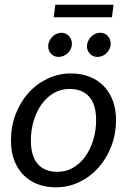

<svg xmlns="http://www.w3.org/2000/svg" viewBox="-20 -802 553 829"><path d="M228 -60.1Q266.1 -60.1 296.9 -78.6Q327.6 -97.2 349.4 -127.9Q371.1 -158.7 383.1 -199.2Q395 -239.7 395 -283.7Q395 -350.6 365.2 -384.3Q335.4 -418 280.3 -418Q242.2 -418 211.4 -399.7Q180.7 -381.3 158.9 -350.6Q137.2 -319.8 125.2 -279.5Q113.3 -239.3 113.3 -195.3Q113.3 -128.4 142.8 -94.2Q172.4 -60.1 228 -60.1ZM220.7 6.8Q178.2 6.8 142.6 -6.8Q106.9 -20.5 81.3 -46.4Q55.7 -72.3 41.5 -109.6Q27.3 -147 27.3 -194.8Q27.3 -254.9 47.1 -307.6Q66.9 -360.4 101.8 -399.7Q136.7 -439 184.3 -461.9Q231.9 -484.9 287.1 -484.9Q329.6 -484.9 365.2 -471.2Q400.9 -457.5 426.5 -431.9Q452.1 -406.2 466.6 -368.7Q481 -331.1 481 -283.7Q481 -224.1 460.9 -171.4Q440.9 -118.7 406 -79.1Q371.1 -39.6 323.5 -16.4Q275.9 6.8 220.7 6.8ZM290.5 -612.8Q290.5 -601.1 285.6 -590.8Q280.8 -580.6 272.7 -572.8Q264.6 -564.9 253.9 -560.5Q243.2 -556.2 231.9 -556.2Q222.7 -556.2 214.6 -559.8Q206.5 -563.5 200.7 -569.6Q194.8 -575.7 191.4 -584Q188 -592.3 188 -602.1Q188 -613.8 192.9 -624.5Q197.8 -635.3 205.8 -643.3Q213.9 -651.4 224.1 -656Q234.4 -660.6 245.1 -660.6Q264.6 -660.6 277.6 -646.7Q290.5 -632.8 290.5 -612.8ZM458 -613.3Q458 -601.6 453.1 -591.1Q448.2 -580.6 440.2 -572.8Q432.1 -564.9 421.9 -560.5Q411.6 -556.2 400.4 -556.2Q380.9 -556.2 368.2 -569.6Q355.5 -583 355.5 -602.1Q355.5 -613.8 360.4 -624.5Q365.2 -635.3 373.3 -643.3Q381.3 -651.4 391.6 -656Q401.9 -660.6 413.1 -660.6Q432.6 -660.6 445.3 -646.7Q458 -632.8 458 -613.3ZM218.8 -781.7H470.2L463.4 -727.5H211.9Z"/></svg>

Font: Carlito
Style: Italic
Weight: 400
Italic angle: -7°
Designer: Lukasz Dziedzic
Foundry: tyPoland Lukasz Dziedzic
Version: Version 1.104